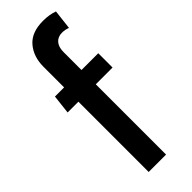

<svg xmlns="http://www.w3.org/2000/svg" viewBox="-251 -772 793 793"><g transform="rotate(-45 146.0 -375.0)"><path d="M78 0V-410.5H15L24.5 -494H78V-614.5Q78 -673.5 110.8 -711.8Q143.5 -750 210.5 -750Q230.5 -750 246.8 -747.2Q263 -744.5 276 -739.5L266 -653.5Q258 -656.5 250 -658.2Q242 -660 231.5 -660Q207 -660 193.2 -643.8Q179.5 -627.5 179.5 -599V-494H277.5V-410.5H179.5V0Z"/></g></svg>

Font: Cabin Condensed Medium
Style: Regular
Weight: 500
Width: 3
Designer: Pablo Impallari
Foundry: Pablo Impallari. http://www.impallari.com Igino Marini. http://www.ikern.com
Version: Version 3.001; ttfautohint (v1.8.3)